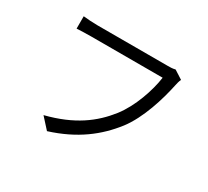

<svg xmlns="http://www.w3.org/2000/svg" viewBox="-142 -934 1284 1184"><g transform="rotate(30 500.0 -341.5)"><path d="M800 -704C781 -699 762 -699 747 -699H245C212 -699 173 -702 145 -705V-617C171 -618 205 -620 245 -620H756C743 -524 696 -385 625 -294C541 -187 429 -102 235 -53L303 22C487 -36 606 -129 697 -246C776 -349 824 -510 846 -615C850 -634 854 -651 861 -665Z"/></g></svg>

Font: Source Han Sans KR Regular
Style: Regular
Weight: 400
Designer: Ryoko NISHIZUKA (kana & ideographs); Paul D. Hunt (Latin, Greek & Cyrillic); Wenlong ZHANG (bopomofo); Sandoll Communica
Foundry: Adobe Systems Incorporated
Version: Version 1.004;PS 1.004;hotconv 1.0.82;makeotf.lib2.5.63406